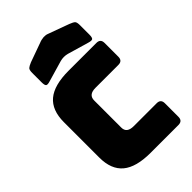

<svg xmlns="http://www.w3.org/2000/svg" viewBox="-282 -1084 1191 1191"><g transform="rotate(-45 314.0 -488.5)"><path d="M548 0H304Q178 0 118 -50Q58 -100 58 -204V-515Q58 -620 118 -670Q178 -720 304 -720H548Q584 -720 584 -684V-563Q584 -527 548 -527H347Q286 -527 286 -477V-239Q286 -191 347 -191H548Q584 -191 584 -155V-36Q584 0 548 0ZM313 -797 176 -757Q151 -749 143 -755Q135 -761 135 -788V-869Q135 -896 143.5 -904Q152 -912 176 -922L304 -968Q313 -972 323.5 -974Q334 -976 343 -977Q352 -977 360 -976Q368 -975 375 -972L512 -922Q538 -912 546 -904Q554 -896 554 -869V-788Q554 -761 546 -755Q538 -749 512 -757L375 -797Q344 -805 313 -797Z"/></g></svg>

Font: Bungee Tint
Style: Regular
Weight: 400
Designer: David Jonathan Ross
Foundry: David Jonathan Ross
Version: Version 2.001